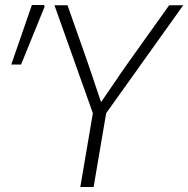

<svg xmlns="http://www.w3.org/2000/svg" viewBox="-20 -745 750 765"><path d="M350 -294 197 -724H249L329 -497L382 -340H384L445 -429Q453 -442 492 -497L654 -724H710L403 -294L353 0H300ZM107 -725H155L158 -719L64 -488H25Z"/></svg>

Font: Nebula Sans Light
Style: Regular
Weight: 300
Italic angle: -9°
Designer: Paul D. Hunt for Adobe (as Source Sans)
Foundry: Nebula Entertainment & Broadcasting LLC
Version: Version 1.010